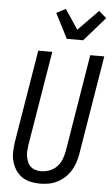

<svg xmlns="http://www.w3.org/2000/svg" viewBox="-64 -1029 629 1078"><g transform="rotate(5 250.5 -489.5)"><path d="M204 8Q175 8 148.5 2Q122 -4 100.5 -19Q79 -34 65 -56Q51 -78 44 -104Q37 -130 38 -158Q39 -186 43 -214L129 -735H208L120 -203Q118 -186 116.5 -169.5Q115 -153 118 -137Q121 -121 127 -106.5Q133 -92 144.5 -81.5Q156 -71 171.5 -66.5Q187 -62 204 -62Q227 -62 251 -71Q275 -80 292.5 -98.5Q310 -117 319 -140.5Q328 -164 332 -187L422 -735H501L409 -176Q405 -152 397 -128Q389 -104 375.5 -82Q362 -60 342.5 -42Q323 -24 300 -12.5Q277 -1 252.5 3.5Q228 8 204 8ZM283 -815 211 -955 263 -982 337 -871 450 -987 493 -950 375 -815Z"/></g></svg>

Font: Iosevka Term Curly Oblique
Style: Regular
Weight: 400
Italic angle: -9°
Designer: Belleve Invis
Foundry: Belleve Invis
Version: Version 32.3.0